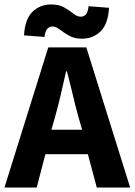

<svg xmlns="http://www.w3.org/2000/svg" viewBox="-26 -843 605 863"><path d="M409 0 369 -150H178L139 0H-6L191 -630H362L559 0ZM205 -260H343L326 -319Q313 -366 300.5 -419.5Q288 -473 275 -522H271Q260 -472 247.5 -419Q235 -366 222 -319ZM342 -669Q308 -669 284 -683Q260 -697 242.5 -710.5Q225 -724 209 -724Q196 -724 186.5 -713.5Q177 -703 174 -677L82 -684Q86 -757 120 -790Q154 -823 204 -823Q239 -823 262.5 -809.5Q286 -796 303.5 -782Q321 -768 337 -768Q351 -768 360 -778Q369 -788 372 -815L464 -808Q460 -735 426 -702Q392 -669 342 -669Z"/></svg>

Font: Narnoor ExtraBold
Style: Regular
Weight: 800
Designer: S. Sridhar Murthy
Foundry: SIL International
Version: Version 3.000